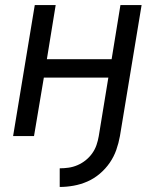

<svg xmlns="http://www.w3.org/2000/svg" viewBox="-20 -540 640 762"><path d="M217 202V128Q234 128 252 125.5Q270 123 287.5 115.5Q305 108 320 96Q335 84 346 68.5Q357 53 363 35.5Q369 18 372 0L410 -232H154L115 0H32L118 -520H201L166 -305H423L458 -520H542L456 0Q451 28 441.5 55Q432 82 415.5 106Q399 130 376 149.5Q353 169 326.5 180.5Q300 192 272 197Q244 202 217 202Z"/></svg>

Font: Zed Sans Extended
Style: Italic
Weight: 400
Width: 7
Italic angle: -9°
Designer: Belleve Invis
Foundry: Belleve Invis
Version: Version 1.0.0; ttfautohint (v1.8.4)